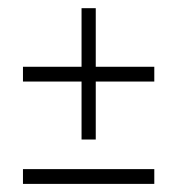

<svg xmlns="http://www.w3.org/2000/svg" viewBox="-20 -520 432 469"><path d="M356.9 -70.8H36.1V-106.9H356.9ZM213.9 -356.9H356.9V-320.8H213.9V-179.2H179.2V-320.8H36.1V-356.9H179.2V-500H213.9Z"/></svg>

Font: RawengulkPcs
Style: Regular
Weight: 400
Version: Version 0.92